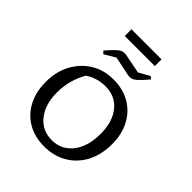

<svg xmlns="http://www.w3.org/2000/svg" viewBox="-222 -934 1074 1074"><g transform="rotate(45 315.0 -396.5)"><path d="M308 8Q234 8 178 -24.5Q122 -57 91 -116Q60 -175 60 -255Q60 -337 94 -399Q128 -461 186 -496.5Q244 -532 319 -532Q394 -532 450.5 -499Q507 -466 538 -407Q569 -348 569 -270Q569 -187 536.5 -124.5Q504 -62 445 -27Q386 8 308 8ZM314 -47Q390 -47 436.5 -106Q483 -165 483 -265Q483 -361 437.5 -417Q392 -473 313 -473Q283 -473 252.5 -464.5Q222 -456 194 -437Q146 -353 146 -257Q146 -162 192 -104.5Q238 -47 314 -47ZM191 -748V-801H429V-748ZM178 -591 164 -606Q193 -639 211 -656Q229 -673 243 -677.5Q257 -682 275 -678L387 -656L452 -692L467 -680Q437 -645 419 -628Q401 -611 387 -607Q373 -603 354 -607L244 -630Z"/></g></svg>

Font: Piazzolla SC
Style: Regular
Weight: 400
Designer: Juan Pablo del Peral
Foundry: Huerta Tipografica
Version: Version 1.330